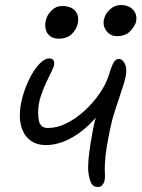

<svg xmlns="http://www.w3.org/2000/svg" viewBox="-20 -732 564 765"><path d="M162 -154Q129 -154 106 -169Q83 -184 71 -210.5Q59 -237 59 -271Q59 -307 70 -346.5Q81 -386 98.5 -420.5Q116 -455 136.5 -477Q157 -499 176 -499Q183 -499 187.5 -497Q192 -495 194 -490Q196 -485 196 -477Q196 -469 186.5 -449.5Q177 -430 164 -403Q151 -376 141.5 -345.5Q132 -315 132 -283Q132 -263 135.5 -249Q139 -235 148 -228.5Q157 -222 171 -222Q207 -222 244.5 -240.5Q282 -259 316 -290Q350 -321 375 -357Q400 -393 412 -427L409 -327Q378 -277 337.5 -237.5Q297 -198 252 -176Q207 -154 162 -154ZM370 13Q350 13 342.5 -4.5Q335 -22 332 -47Q330 -66 332.5 -95.5Q335 -125 340.5 -159Q346 -193 352 -224Q357 -247 365 -275.5Q373 -304 382 -333.5Q391 -363 399.5 -389Q408 -415 413 -431Q422 -461 430.5 -479Q439 -497 454 -497Q468 -497 477.5 -478Q487 -459 481 -429Q477 -407 464 -369.5Q451 -332 438.5 -292.5Q426 -253 420 -224Q410 -177 404.5 -141.5Q399 -106 398 -79Q397 -55 398 -40Q399 -25 397 -14Q395 -4 388.5 4.5Q382 13 370 13ZM447 -588Q420 -588 404.5 -608Q389 -628 394 -654Q399 -677 418 -694.5Q437 -712 462 -712Q484 -712 499 -702.5Q514 -693 520 -678Q526 -663 522 -646Q519 -630 500 -609Q481 -588 447 -588ZM214 -578Q194 -578 181 -587Q168 -596 163 -612.5Q158 -629 162 -649Q167 -672 185 -690Q203 -708 227 -708Q253 -708 268 -698.5Q283 -689 288.5 -673.5Q294 -658 290 -639Q285 -615 266 -596.5Q247 -578 214 -578Z"/></svg>

Font: Shantell Sans Light
Style: Italic
Weight: 300
Italic angle: -11°
Designer: Stephen Nixon, Anya Danilova, Shantell Martin
Foundry: Arrow Type
Version: Version 1.008;[ac192a2d6]